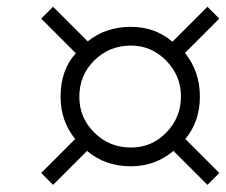

<svg xmlns="http://www.w3.org/2000/svg" viewBox="-20 -693 660 560"><path d="M619.6 -188.5 585 -153.8 485.8 -252.9Q433.1 -208 361.8 -208Q286.1 -208 233.9 -252.9L134.8 -153.8L100.1 -188.5L199.2 -287.6Q156.7 -340.3 156.7 -410.6Q156.7 -489.3 201.2 -537.6L100.1 -638.7L134.8 -673.3L235.8 -572.3Q288.1 -614.7 361.8 -614.7Q432.1 -614.7 482.9 -571.3L585 -673.3L619.6 -638.7L519.5 -538.6Q563 -484.4 563 -411.6Q563 -338.4 520.5 -287.6ZM507.8 -411.6Q507.8 -472.2 464.8 -516.1Q421.9 -560.1 361.8 -560.1Q298.8 -560.1 255.1 -516.8Q211.4 -473.6 211.4 -410.6Q211.4 -349.1 255.4 -305.9Q299.3 -262.7 361.8 -262.7Q422.9 -262.7 465.3 -306.6Q507.8 -350.6 507.8 -411.6Z"/></svg>

Font: Dai Banna SIL Book
Style: BoldOblique
Weight: 700
Italic angle: -11°
Designer: Victor Gaultney
Foundry: SIL International
Version: Version 2.000